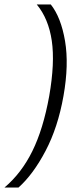

<svg xmlns="http://www.w3.org/2000/svg" viewBox="-38 -708 320 862"><path d="M127 -688H190Q236 -630 254 -524Q272 -418 247 -277Q222 -136 166.5 -30.5Q111 75 45 134H-18Q58 70 107 -29Q156 -128 183 -277Q209 -426 194.5 -525Q180 -624 127 -688Z"/></svg>

Font: Overused Grotesk Book
Style: Italic
Weight: 350
Italic angle: -10°
Version: Version 0.003